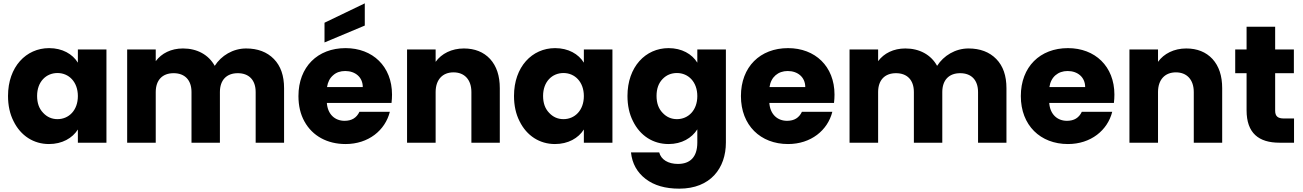

<svg xmlns="http://www.w3.org/2000/svg" viewBox="-20 -854 7797 1149"><path d="M28 -280C28 -223 39 -172 61 -129C104 -41 182 8 273 8C352 8 413 -27 446 -79V0H617V-558H446V-479C414 -531 353 -566 274 -566C136 -566 28 -454 28 -280ZM202 -280C202 -365 256 -417 324 -417C392 -417 446 -364 446 -279C446 -194 392 -141 324 -141C290 -141 261 -154 238 -179C214 -204 202 -237 202 -280Z M741 0H912V-303C912 -375 952 -416 1019 -416C1086 -416 1126 -375 1126 -303V0H1296V-303C1296 -375 1336 -416 1403 -416C1470 -416 1510 -375 1510 -303V0H1680V-326C1680 -401 1660 -459 1619 -501C1578 -543 1522 -564 1453 -564C1374 -564 1304 -521 1265 -460C1228 -527 1159 -564 1075 -564C1004 -564 947 -535 912 -488V-558H741Z M1802 -127C1850 -40 1939 8 2048 8C2185 8 2285 -74 2313 -185H2131C2114 -149 2085 -131 2042 -131C1985 -131 1941 -169 1936 -238H2323C2325 -255 2326 -272 2326 -288C2326 -457 2210 -566 2048 -566C1881 -566 1766 -454 1766 -279C1766 -221 1778 -170 1802 -127ZM1922 -718V-600L2163 -701V-834ZM1974 -404C1993 -421 2017 -429 2046 -429C2106 -429 2151 -392 2151 -333H1937C1942 -364 1954 -387 1974 -404Z M2416 -558V0H2587V-303C2587 -378 2629 -421 2694 -421C2759 -421 2801 -378 2801 -303V0H2971V-326C2971 -400 2952 -458 2913 -501C2874 -543 2821 -564 2756 -564C2683 -564 2622 -533 2587 -484V-558Z M3056 -280C3056 -223 3067 -172 3089 -129C3132 -41 3210 8 3301 8C3380 8 3441 -27 3474 -79V0H3645V-558H3474V-479C3442 -531 3381 -566 3302 -566C3164 -566 3056 -454 3056 -280ZM3230 -280C3230 -365 3284 -417 3352 -417C3420 -417 3474 -364 3474 -279C3474 -194 3420 -141 3352 -141C3318 -141 3289 -154 3266 -179C3242 -204 3230 -237 3230 -280Z M3768 -129C3811 -41 3889 8 3981 8C4060 8 4120 -28 4153 -80V-1C4153 88 4108 127 4037 127C3978 127 3936 101 3925 58H3756C3763 125 3793 178 3844 217C3895 256 3962 275 4045 275C4232 275 4324 152 4324 -1V-558H4153V-479C4121 -531 4060 -566 3981 -566C3843 -566 3735 -454 3735 -280C3735 -223 3746 -172 3768 -129ZM3945 -381C3968 -405 3997 -417 4031 -417C4099 -417 4153 -364 4153 -279C4153 -194 4099 -141 4031 -141C3997 -141 3968 -154 3945 -179C3921 -204 3909 -237 3909 -280C3909 -323 3921 -356 3945 -381Z M4414 -279C4414 -104 4531 8 4696 8C4833 8 4933 -74 4961 -185H4779C4762 -149 4733 -131 4690 -131C4633 -131 4589 -169 4584 -238H4971C4973 -255 4974 -272 4974 -288C4974 -457 4858 -566 4696 -566C4529 -566 4414 -454 4414 -279ZM4585 -333C4594 -394 4637 -429 4694 -429C4754 -429 4799 -392 4799 -333Z M5064 0H5235V-303C5235 -375 5275 -416 5342 -416C5409 -416 5449 -375 5449 -303V0H5619V-303C5619 -375 5659 -416 5726 -416C5793 -416 5833 -375 5833 -303V0H6003V-326C6003 -401 5983 -459 5942 -501C5901 -543 5845 -564 5776 -564C5697 -564 5627 -521 5588 -460C5551 -527 5482 -564 5398 -564C5327 -564 5270 -535 5235 -488V-558H5064Z M6089 -279C6089 -104 6206 8 6371 8C6508 8 6608 -74 6636 -185H6454C6437 -149 6408 -131 6365 -131C6308 -131 6264 -169 6259 -238H6646C6648 -255 6649 -272 6649 -288C6649 -457 6533 -566 6371 -566C6204 -566 6089 -454 6089 -279ZM6260 -333C6269 -394 6312 -429 6369 -429C6429 -429 6474 -392 6474 -333Z M6739 -558V0H6910V-303C6910 -378 6952 -421 7017 -421C7082 -421 7124 -378 7124 -303V0H7294V-326C7294 -400 7275 -458 7236 -501C7197 -543 7144 -564 7079 -564C7006 -564 6945 -533 6910 -484V-558Z M7440 -416V-194C7440 -57 7513 0 7637 0H7724V-145H7663C7626 -145 7611 -159 7611 -192V-416H7723V-558H7611V-694H7440V-558H7372V-416Z"/></svg>

Font: Poppins
Style: Bold
Weight: 700
Designer: Ninad Kale (Devanagari), Jonny Pinhorn (Latin)
Foundry: Indian Type Foundry
Version: 4.004